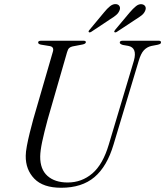

<svg xmlns="http://www.w3.org/2000/svg" viewBox="-20 -897 799 929"><path d="M506.5 -198 628 -604Q645 -666 600.5 -675L574.5 -679.5Q559.5 -684 559.5 -691Q559.5 -700 574.5 -700H747Q759 -700 759 -692.5Q759 -688 756 -685.5Q753 -683 743 -680.5L712 -674.5Q691 -669.5 676.2 -653.8Q661.5 -638 651 -602L529.5 -198Q498 -91.5 437 -40Q376 11.5 276 11.5Q188.5 11.5 146 -32.5Q103.5 -76.5 104.5 -143.5Q104.5 -161 110 -190.8Q115.5 -220.5 124 -254.8Q132.5 -289 141 -320L236 -647.5Q242.5 -670 221 -674L178 -681Q164.5 -684 164.5 -691.5Q164.5 -700 180 -700H383.5Q395.5 -700 395.5 -693Q395.5 -685 378.5 -681.5L331.5 -672.5Q321.5 -670.5 315 -664.8Q308.5 -659 304.5 -644.5L210.5 -318.5Q193 -253.5 184 -210.8Q175 -168 174.5 -140Q174 -77.5 209.8 -45.8Q245.5 -14 307.5 -14Q375.5 -14 426.8 -57.8Q478 -101.5 506.5 -198ZM482.5 -836Q498.5 -856 512.8 -867.2Q527 -878.5 542 -877Q553.5 -875.5 558.2 -867Q563 -858.5 558.5 -847Q553.5 -834 541.8 -824Q530 -814 514 -804.5L421.5 -743Q413 -738 409.5 -742Q406.5 -745.5 413.5 -753ZM607 -836Q623.5 -855.5 637.8 -867Q652 -878.5 666.5 -876.5Q678 -874.5 682.8 -866.2Q687.5 -858 683 -846.5Q678 -833 665.8 -823.2Q653.5 -813.5 638 -804L545.5 -743Q537 -738 533.5 -742Q531 -745.5 537.5 -753Z"/></svg>

Font: Fraunces 72pt S000 Light
Style: Italic
Weight: 300
Italic angle: -16°
Version: Version 1.000; ttfautohint (v1.8.3)